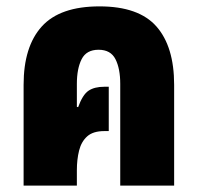

<svg xmlns="http://www.w3.org/2000/svg" viewBox="-20 -582 620 602"><path d="M54 0V-316Q54 -436 111 -499Q168 -562 292 -562Q415 -562 470.5 -499Q526 -436 526 -316V0H357V-319Q357 -367 342 -396.5Q327 -426 289 -426Q251 -426 236 -396.5Q221 -367 221 -319V-247L225 -246Q239 -285 257.5 -297.5Q276 -310 307 -310H321V-171H307Q272 -171 253.5 -154.5Q235 -138 228 -110Q221 -82 221 -48V0Z"/></svg>

Font: Noto Sans Thai Cond Blk
Style: Regular
Weight: 900
Width: 3
Designer: Monotype Design Team
Foundry: Monotype Imaging Inc.
Version: Version 2.002; ttfautohint (v1.8.4.7-5d5b)